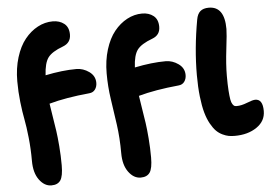

<svg xmlns="http://www.w3.org/2000/svg" viewBox="-61 -845 1615 1139"><g transform="rotate(-5 746.5 -275.5)"><path d="M200.2 209Q158.7 209 127.9 167.2Q97.2 125.5 97.2 54.2Q97.2 -17.6 90.1 -84.5Q83 -151.4 74.5 -194.8Q65.9 -238.3 58.8 -299.8Q51.8 -361.3 51.8 -423.8Q51.8 -501 71.8 -565.7Q91.8 -630.4 125.5 -672.1Q159.2 -713.9 202.1 -736.8Q245.1 -759.8 292 -759.8Q332.5 -759.8 359.9 -738.3Q387.2 -716.8 387.2 -672.9Q387.2 -624 339.8 -606Q272.5 -581.1 249.3 -549.1Q226.1 -517.1 222.2 -444.8Q324.2 -465.8 407.2 -465.8Q447.3 -465.8 482.7 -440.7Q518.1 -415.5 518.1 -374Q518.1 -351.1 506.1 -334.5Q494.1 -317.9 471.2 -315.9Q331.1 -302.7 231 -274.9Q233.9 -253.4 242.7 -199.7Q251.5 -146 256.6 -110.8Q261.7 -75.7 266.4 -18.3Q271 39.1 271 95.2Q271 160.2 254.4 184.6Q237.8 209 200.2 209ZM731.9 209Q690.4 209 659.7 167.2Q628.9 125.5 628.9 54.2Q628.9 -36.1 617.7 -116.2Q606.4 -196.3 595.2 -271.2Q584 -346.2 584 -423.8Q584 -501 604 -565.7Q624 -630.4 657.7 -672.1Q691.4 -713.9 734.4 -736.8Q777.3 -759.8 824.2 -759.8Q864.7 -759.8 891.8 -738.3Q918.9 -716.8 918.9 -672.9Q918.9 -623.5 872.1 -606Q804.7 -581.1 781 -549.1Q757.3 -517.1 753.9 -444.8Q856 -465.8 939 -465.8Q979 -465.8 1014.4 -440.7Q1049.8 -415.5 1049.8 -374Q1049.8 -351.1 1037.8 -334.5Q1025.9 -317.9 1002.9 -315.9Q863.8 -302.7 763.2 -274.9Q766.1 -253.4 774.9 -199.7Q783.7 -146 788.8 -110.8Q793.9 -75.7 798.6 -18.3Q803.2 39.1 803.2 95.2Q803.2 160.2 786.4 184.6Q769.5 209 731.9 209ZM1309.1 11.2Q1290 11.2 1273.4 8.3Q1256.8 5.4 1236.3 -4.4Q1215.8 -14.2 1199.7 -30.3Q1183.6 -46.4 1167.5 -75.2Q1151.4 -104 1140.4 -142.8Q1129.4 -181.6 1122.8 -239Q1116.2 -296.4 1116.2 -367.2Q1116.2 -525.4 1147 -695.8Q1152.8 -729 1170.7 -744.4Q1188.5 -759.8 1221.2 -759.8Q1314.9 -759.8 1314.9 -625Q1314.9 -597.2 1304 -507.1Q1293 -417 1293 -347.2Q1293 -295.9 1295.4 -260.5Q1297.9 -225.1 1301.3 -206.3Q1304.7 -187.5 1311.3 -177.7Q1317.9 -168 1323 -166Q1328.1 -164.1 1336.9 -164.1Q1363.8 -164.1 1398.7 -178Q1433.6 -191.9 1448.2 -191.9Q1493.2 -191.9 1493.2 -121.1Q1493.2 -61 1440.4 -24.9Q1387.7 11.2 1309.1 11.2Z"/></g></svg>

Font: Shantell Sans Irregular
Style: Regular
Weight: 800
Designer: Stephen Nixon, Anya Danilova, Shantell Martin
Foundry: Arrow Type
Version: Version 1.006;[9816181b4]